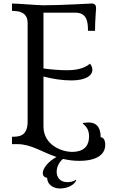

<svg xmlns="http://www.w3.org/2000/svg" viewBox="-20 -829 644 1091"><path d="M227 -799C196 -799 79 -809 48 -809V-767C84 -767 137 -762 137 -698V-138C137 -52 84 -52 48 -52V-10H79C157 -10 218 35 301 63C255 88 223 127 223 155C223 168 230 178 248 182C248 215 277 242 321 242C347 242 394 233 413 197L410 192C402 203 374 206 363 206C321 206 302 179 302 147C302 122 314 93 338 74C365 80 395 85 429 85C539 85 578 43 578 -6C578 -32 568 -49 552 -49C552 -88 541 -133 483 -133C474 -133 463 -132 451 -130V-126C475 -107 486 -87 486 -53C486 -9 466 34 389 34C332 34 227 -4 227 -111V-394C279 -381 331 -372 385 -372C467 -372 505 -399 505 -433C505 -448 497 -461 491 -467C458 -438 408 -430 361 -430C316 -430 271 -434 227 -440V-757H408C472 -757 480 -709 480 -654H520C520 -719 526 -768 526 -783C526 -800 518 -809 502 -809C484 -809 334 -799 227 -799Z"/></svg>

Font: Milonga
Style: Regular
Weight: 400
Designer: Pablo Impallari, Brenda Gallo, Rodrigo Fuenzalida
Foundry: Pablo Impallari, Brenda Gallo, Rodrigo Fuenzalida
Version: Version 1.000